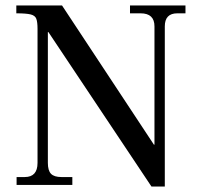

<svg xmlns="http://www.w3.org/2000/svg" viewBox="-20 -680 742 706"><path d="M537 6 158 -562H156V-81Q156 -53 167.5 -41Q179 -29 206 -29H246V0H41V-29H71Q118 -29 118 -81V-574Q118 -599 113.5 -611Q109 -623 92.5 -627Q76 -631 40 -631V-660H208L546 -148H548V-583Q548 -631 497 -631H458V-660H662V-631H632Q586 -631 586 -583V6Z"/></svg>

Font: Frank Ruhl Libre
Style: Regular
Weight: 400
Designer: Yanek Iontef
Foundry: Fontef
Version: Version 6.004